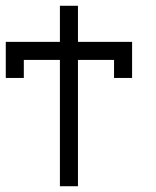

<svg xmlns="http://www.w3.org/2000/svg" viewBox="-20 -520 540 665"><path d="M250 -375H437.5V-250H375V-312.5H250V125H187.5V-312.5H62.5V-250H0V-375H187.5V-500H250Z"/></svg>

Font: 寒蝉点阵体 16px
Style: Regular
Weight: 400
Designer: Designed by Warren2060
Foundry: ChillType
Version: Version 1.000